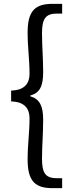

<svg xmlns="http://www.w3.org/2000/svg" viewBox="-20 -811 378 1001"><path d="M255 170H304V118H275C215 118 199 88 199 16C199 -52 205 -111 205 -187C205 -258 187 -295 138 -309V-313C187 -326 205 -362 205 -434C205 -511 199 -569 199 -637C199 -709 215 -740 275 -740H304V-791H255C166 -791 124 -758 124 -642C124 -561 134 -502 134 -426C134 -383 114 -340 38 -339V-282C114 -281 134 -238 134 -194C134 -119 124 -60 124 21C124 137 166 170 255 170Z"/></svg>

Font: Source Han Sans TC
Style: Regular
Weight: 400
Designer: Ryoko NISHIZUKA 西塚涼子 (kana, bopomofo & ideographs); Paul D. Hunt (Latin, Greek & Cyrillic); Sandoll Communications 산돌커뮤니
Foundry: Adobe
Version: Version 2.002;hotconv 1.0.116;makeotfexe 2.5.65601